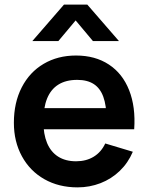

<svg xmlns="http://www.w3.org/2000/svg" viewBox="-20 -795 642 830"><path d="M119.8 -617.5 256.5 -775H357.5L494.2 -617.5H381.7L307 -706.7L232.3 -617.5ZM315.3 15Q234.3 15 171.9 -20.3Q109.5 -55.7 74.8 -119.3Q40 -182.9 40 -264.2Q40 -351.3 73.9 -417.2Q107.8 -483.2 168.8 -519.1Q229.7 -555 308.7 -555Q391.5 -555 450.7 -516Q509.9 -477.1 538.3 -404.9Q566.8 -332.8 560.1 -236.3H440.5V-280.3Q440.2 -339.5 426.6 -376.6Q413.1 -413.7 385.2 -431.7Q357.4 -449.7 313.7 -449.7Q264.8 -449.7 232.2 -429.2Q199.6 -408.8 183.5 -368.9Q167.5 -329 167.5 -270Q167.5 -215.2 183.5 -176.7Q199.6 -138.2 231.3 -118Q263.1 -97.8 308.7 -97.8Q352.7 -97.8 385.1 -117.6Q417.5 -137.4 435 -174.8L554.2 -139Q533.8 -90.9 497.7 -56.2Q461.5 -21.4 414.5 -3.2Q367.4 15 315.3 15ZM129.5 -236.3V-327.5H501.2V-236.3Z"/></svg>

Font: Hauora
Style: Regular
Weight: 400
Designer: Wayne Shih
Foundry: WCYS
Version: Version 1.001